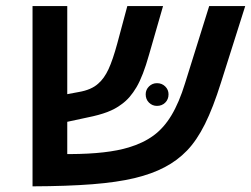

<svg xmlns="http://www.w3.org/2000/svg" viewBox="-20 -624 848 648"><path d="M535.6 -59.6Q493.2 -37.1 434.3 -22.9Q375.5 -8.8 291.7 -2.2Q208 4.4 89.8 4.9V-603.5H207V-306.2L246.1 -313.5Q288.6 -320.8 311.5 -341.8Q331.5 -358.9 346.2 -390.4Q360.8 -421.9 376 -478L409.7 -603.5H530.3L482.9 -439Q462.9 -367.7 440.9 -330.1Q430.2 -312 418 -297.6Q405.8 -283.2 390.1 -272Q369.6 -256.3 342 -245.8Q314.5 -235.4 274.9 -227.5L207 -212.9V-104H217.8Q342.3 -104.5 414.6 -126.5Q463.4 -141.1 498.3 -166.7Q533.2 -192.4 558.8 -235.1Q584.5 -277.8 604.5 -342.8L686 -603.5H807.6L726.1 -346.2Q699.2 -260.3 671.6 -205.1Q644 -149.9 611.3 -116Q578.6 -82 535.6 -59.6ZM471.7 -305.7Q471.7 -321.3 482.9 -332.3Q494.1 -343.3 509.8 -343.3Q526.4 -343.3 537.6 -332.3Q548.8 -321.3 548.8 -305.7Q548.8 -288.6 537.6 -277.6Q526.4 -266.6 509.8 -266.6Q494.1 -266.6 482.9 -277.6Q471.7 -288.6 471.7 -305.7Z"/></svg>

Font: Arimo SemiBold
Style: Italic
Weight: 600
Italic angle: -12°
Version: Version 1.33